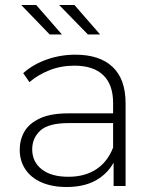

<svg xmlns="http://www.w3.org/2000/svg" viewBox="-20 -745 623 769"><path d="M435 0V-119L433 -137V-333Q433 -406 393.5 -444Q354 -482 278 -482Q224 -482 177.5 -463.5Q131 -445 98 -416L73 -452Q112 -487 167 -506.5Q222 -526 282 -526Q379 -526 431 -477Q483 -428 483 -331V0ZM247 4Q189 4 146.5 -14.5Q104 -33 81.5 -67Q59 -101 59 -145Q59 -185 77.5 -217.5Q96 -250 139 -270.5Q182 -291 254 -291H446V-252H255Q174 -252 141.5 -222Q109 -192 109 -147Q109 -97 147 -67Q185 -37 254 -37Q320 -37 365.5 -67Q411 -97 433 -154L447 -120Q426 -63 375.5 -29.5Q325 4 247 4ZM332 -607 217 -725H278L381 -607ZM179 -607 65 -725H125L228 -607Z"/></svg>

Font: Montserrat Thin Light
Style: Regular
Weight: 300
Version: Version 9.000